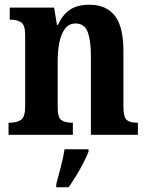

<svg xmlns="http://www.w3.org/2000/svg" viewBox="-20 -568 623 809"><path d="M16 0V-51H22Q51 -51 68.5 -63Q86 -75 86 -120V-420Q86 -462 69.5 -473.5Q53 -485 25 -485H21V-536H208L220 -463H224Q243 -505 274 -526.5Q305 -548 357 -548Q427 -548 463.5 -502Q500 -456 500 -354V-122Q500 -75 513.5 -63Q527 -51 557 -51H561V0H363V-333Q363 -397 349.5 -433Q336 -469 299 -469Q270 -469 253.5 -446.5Q237 -424 230 -388Q223 -352 223 -311V-116Q223 -73 238.5 -62Q254 -51 283 -51H287V0ZM217 208Q225 177 236 136Q247 95 252 61H353V71Q345 92 331 119Q317 146 300.5 173Q284 200 269 221H217Z"/></svg>

Font: Noto Serif Khmer Condensed
Style: Bold
Weight: 700
Width: 3
Designer: Danh Hong and the Monotype Design Team
Foundry: Monotype Imaging Inc.
Version: Version 2.004; ttfautohint (v1.8.4.7-5d5b)